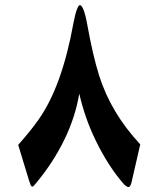

<svg xmlns="http://www.w3.org/2000/svg" viewBox="-20 -716 626 758"><path d="M51.8 -144Q78.1 -173.8 98.4 -199Q118.7 -224.1 133.8 -246.1Q179.7 -312 213.4 -405.8Q247.1 -499.5 269.5 -622.6Q276.4 -659.2 283.2 -677.5Q290 -695.8 295.4 -695.8Q302.2 -695.8 309.8 -677Q317.4 -658.2 324.2 -620.6Q335.4 -558.1 347.2 -507.6Q358.9 -457 371.6 -417Q395 -343.3 435.3 -275.9Q475.6 -208.5 533.7 -146L499.5 2.9Q497.6 11.7 494.4 17.1Q491.2 22.5 486.3 22.5Q483.9 22.5 478.5 19Q473.1 15.6 469.2 11.2Q439.5 -22.5 411.6 -65.4Q383.8 -108.4 359.4 -158.2Q335.9 -206.1 319.8 -252.7Q303.7 -299.3 293 -346.2Q276.9 -252 233.6 -163.6Q190.4 -75.2 124.5 4.4Q118.7 11.2 114.5 16.1Q110.4 21 106.9 20.5Q104 20.5 100.8 13.7Q97.7 6.8 95.2 -1.5Z"/></svg>

Font: XB Zar
Style: Bold
Weight: 700
Designer: Behnam
Foundry: Irmug
Version: Version 8.005 2009